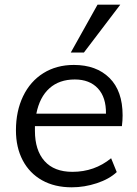

<svg xmlns="http://www.w3.org/2000/svg" viewBox="-20 -792 584 819"><path d="M129 -254V-234Q129 -151 170 -105Q211 -59 289 -59Q383 -59 454 -117L478 -58Q446 -28 393 -10.5Q340 7 286 7Q213 7 159.5 -23Q106 -53 77 -108Q48 -163 48 -236Q48 -318 78.5 -381.5Q109 -445 165 -480Q221 -515 295 -515Q391 -515 447 -459.5Q503 -404 503 -300Q503 -278 500 -254ZM135 -307H432Q433 -377 397.5 -415Q362 -453 299 -453Q233 -453 191 -415.5Q149 -378 135 -307ZM282 -568 396 -772H493L338 -568Z"/></svg>

Font: Muli
Style: Italic
Weight: 400
Italic angle: -4.541°
Designer: Vernon Adams
Foundry: Vernon Adams
Version: Version 2.001